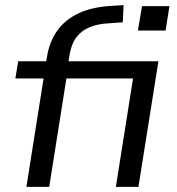

<svg xmlns="http://www.w3.org/2000/svg" viewBox="-20 -729 691 749"><path d="M83 0 150 -423H40L51 -490H181L157 -469L163 -506Q173 -568 204.5 -611Q236 -654 288.5 -678Q341 -702 414 -706L462 -709L459 -642L403 -638Q362 -636 330 -623Q298 -610 278 -583.5Q258 -557 251 -513L245 -474L232 -490H598L520 0H432L499 -423H239L172 0ZM518 -610 534 -705H641L626 -610Z"/></svg>

Font: Nunito Sans 10pt SemiExpanded
Style: Italic
Weight: 400
Width: 6
Italic angle: -9°
Designer: Vernon Adams
Foundry: Vernon Adams
Version: Version 3.101;gftools[0.9.27]